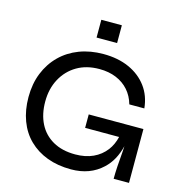

<svg xmlns="http://www.w3.org/2000/svg" viewBox="-122 -953 1023 1075"><g transform="rotate(15 390.0 -415.5)"><path d="M385 11Q308 11 246.5 -12Q185 -35 141 -78Q97 -121 74 -182.5Q51 -244 51 -319Q51 -396 76 -458.5Q101 -521 147 -566.5Q193 -612 256 -636Q319 -660 395 -660Q480 -660 544.5 -631Q609 -602 648 -549.5Q687 -497 694 -425H607Q594 -471 565 -504Q536 -537 493 -555Q450 -573 395 -573Q320 -573 265 -540.5Q210 -508 179 -450.5Q148 -393 148 -319Q148 -246 175.5 -191.5Q203 -137 256.5 -106.5Q310 -76 386 -76Q445 -76 489.5 -96.5Q534 -117 563 -155Q588 -188 599 -234H402V-312H719V0H630Q630 -32 632.5 -73.5Q635 -115 639 -158Q640 -176 641 -192Q620 -106 566 -56Q495 11 385 11ZM452 -842V-739H333V-842Z"/></g></svg>

Font: Syne Med Modified
Style: Regular
Weight: 500
Designer: Lucas Descroix
Foundry: Bonjour Monde
Version: Version 2.200